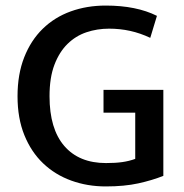

<svg xmlns="http://www.w3.org/2000/svg" viewBox="-20 -660 662 690"><path d="M360 -640Q470 -640 544 -603L520 -524Q484 -541 447.5 -549Q411 -557 372 -557Q329 -557 290.5 -544Q252 -531 222.5 -502Q193 -473 175.5 -427Q158 -381 158 -314Q158 -197 211 -135.5Q264 -74 361 -74Q395 -74 419.5 -77.5Q444 -81 466 -89V-255H352V-337H567V-28Q527 -12 477 -1Q427 10 360 10Q294 10 236 -11Q178 -32 135 -73Q92 -114 67.5 -174.5Q43 -235 43 -314Q43 -393 67 -454Q91 -515 133.5 -556.5Q176 -598 234 -619Q292 -640 360 -640Z"/></svg>

Font: Mukta Malar Medium
Style: Regular
Weight: 500
Designer: Aadarsh Rajan, Girish Dalvi, Yashodeep Gholap
Foundry: Ek Type
Version: Version 2.538;PS 1.000;hotconv 16.6.51;makeotf.lib2.5.65220;